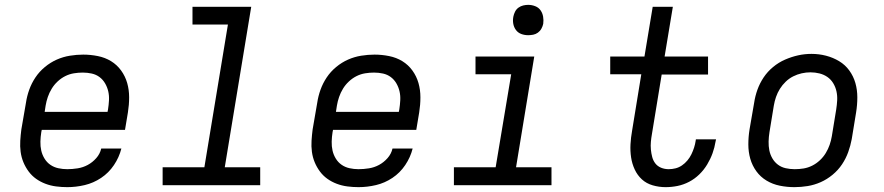

<svg xmlns="http://www.w3.org/2000/svg" viewBox="-20 -763 3640 791"><path d="M257 8Q234 8 211 5Q188 2 167 -6Q146 -14 128.5 -26.5Q111 -39 98 -56.5Q85 -74 76.5 -94.5Q68 -115 65 -137.5Q62 -160 63.5 -183.5Q65 -207 68 -230L87 -340Q91 -367 100.5 -393.5Q110 -420 126 -444Q142 -468 165 -487Q188 -506 214 -517.5Q240 -529 268 -533.5Q296 -538 323 -538Q353 -538 383 -532Q413 -526 437.5 -511Q462 -496 479 -472.5Q496 -449 504 -421Q512 -393 512 -362Q512 -331 507 -300L495 -228H152L150 -218Q147 -199 146.5 -179.5Q146 -160 150 -142.5Q154 -125 163.5 -109.5Q173 -94 187.5 -84Q202 -74 220 -70Q238 -66 257 -66Q278 -66 300 -69.5Q322 -73 341.5 -83.5Q361 -94 376.5 -111.5Q392 -129 397 -151H480Q471 -115 449.5 -83Q428 -51 396.5 -30Q365 -9 329 -0.5Q293 8 257 8ZM164 -302H423L425 -312Q428 -331 429 -350Q430 -369 426 -386.5Q422 -404 413 -419.5Q404 -435 390 -445.5Q376 -456 358 -460Q340 -464 321 -464Q303 -464 284.5 -461Q266 -458 249 -449.5Q232 -441 217.5 -427.5Q203 -414 193 -397.5Q183 -381 177 -363.5Q171 -346 168 -328Z M650 0V-74H822L919 -662H773V-735H1015L906 -74H1052V0Z M1457 8Q1434 8 1411 5Q1388 2 1367 -6Q1346 -14 1328.5 -26.5Q1311 -39 1298 -56.5Q1285 -74 1276.5 -94.5Q1268 -115 1265 -137.5Q1262 -160 1263.5 -183.5Q1265 -207 1268 -230L1287 -340Q1291 -367 1300.5 -393.5Q1310 -420 1326 -444Q1342 -468 1365 -487Q1388 -506 1414 -517.5Q1440 -529 1468 -533.5Q1496 -538 1523 -538Q1553 -538 1583 -532Q1613 -526 1637.5 -511Q1662 -496 1679 -472.5Q1696 -449 1704 -421Q1712 -393 1712 -362Q1712 -331 1707 -300L1695 -228H1352L1350 -218Q1347 -199 1346.5 -179.5Q1346 -160 1350 -142.5Q1354 -125 1363.5 -109.5Q1373 -94 1387.5 -84Q1402 -74 1420 -70Q1438 -66 1457 -66Q1478 -66 1500 -69.5Q1522 -73 1541.5 -83.5Q1561 -94 1576.5 -111.5Q1592 -129 1597 -151H1680Q1671 -115 1649.5 -83Q1628 -51 1596.5 -30Q1565 -9 1529 -0.5Q1493 8 1457 8ZM1364 -302H1623L1625 -312Q1628 -331 1629 -350Q1630 -369 1626 -386.5Q1622 -404 1613 -419.5Q1604 -435 1590 -445.5Q1576 -456 1558 -460Q1540 -464 1521 -464Q1503 -464 1484.5 -461Q1466 -458 1449 -449.5Q1432 -441 1417.5 -427.5Q1403 -414 1393 -397.5Q1383 -381 1377 -363.5Q1371 -346 1368 -328Z M1850 0V-74H2022L2086 -457H1939V-530H2181L2106 -74H2252V0ZM2156 -618Q2141 -618 2127.5 -623Q2114 -628 2105.5 -639.5Q2097 -651 2094.5 -665.5Q2092 -680 2095 -695Q2097 -705 2102 -715Q2107 -725 2116 -731.5Q2125 -738 2135.5 -740.5Q2146 -743 2156 -743Q2171 -743 2185 -737.5Q2199 -732 2207 -720.5Q2215 -709 2217.5 -694.5Q2220 -680 2218 -665Q2216 -655 2210.5 -645Q2205 -635 2196 -628.5Q2187 -622 2176.5 -620Q2166 -618 2156 -618Z M2722 8Q2695 8 2669 0.5Q2643 -7 2624.5 -24Q2606 -41 2595 -64.5Q2584 -88 2580 -114.5Q2576 -141 2577.5 -168.5Q2579 -196 2584 -224L2622 -457H2494V-530H2635L2669 -735H2752L2718 -530H2897V-456H2706L2666 -212Q2663 -195 2661.5 -179Q2660 -163 2661.5 -147Q2663 -131 2667 -116Q2671 -101 2680 -89.5Q2689 -78 2703.5 -72Q2718 -66 2735 -66Q2749 -66 2763 -69.5Q2777 -73 2789.5 -81.5Q2802 -90 2812 -102Q2822 -114 2828.5 -127.5Q2835 -141 2839.5 -155Q2844 -169 2846 -183Q2846 -185 2846.5 -186.5Q2847 -188 2847 -189H2930Q2929 -187 2929 -184.5Q2929 -182 2928 -180Q2924 -155 2915.5 -131.5Q2907 -108 2893.5 -85.5Q2880 -63 2861 -44.5Q2842 -26 2819 -14Q2796 -2 2771.5 3Q2747 8 2722 8Z M3253 8Q3222 8 3192.5 2Q3163 -4 3138 -19Q3113 -34 3096 -57.5Q3079 -81 3071 -109Q3063 -137 3063 -168Q3063 -199 3068 -230L3087 -340Q3091 -367 3100.5 -393.5Q3110 -420 3126 -444Q3142 -468 3165 -487Q3188 -506 3214.5 -517.5Q3241 -529 3268 -535Q3295 -541 3323 -541Q3354 -541 3383 -533.5Q3412 -526 3437 -511Q3462 -496 3479 -472.5Q3496 -449 3504 -421Q3512 -393 3512 -362Q3512 -331 3507 -300L3489 -190Q3484 -163 3474.5 -136.5Q3465 -110 3449 -86Q3433 -62 3410 -43Q3387 -24 3361 -12.5Q3335 -1 3307.5 3.5Q3280 8 3253 8ZM3254 -66Q3273 -66 3291 -69Q3309 -72 3326 -80.5Q3343 -89 3357.5 -102.5Q3372 -116 3382 -132.5Q3392 -149 3398 -166.5Q3404 -184 3407 -202L3425 -312Q3428 -331 3429 -350Q3430 -369 3426 -387Q3422 -405 3412.5 -420.5Q3403 -436 3388.5 -446Q3374 -456 3356 -460.5Q3338 -465 3319 -465Q3301 -465 3283 -461Q3265 -457 3248 -448.5Q3231 -440 3217 -426.5Q3203 -413 3193 -397Q3183 -381 3177 -363.5Q3171 -346 3168 -328L3150 -218Q3147 -199 3146.5 -180Q3146 -161 3149.5 -143.5Q3153 -126 3162 -110.5Q3171 -95 3185 -84.5Q3199 -74 3217 -70Q3235 -66 3254 -66Z"/></svg>

Font: Iosevka Curly Slab ExObl
Style: Regular
Weight: 400
Width: 7
Italic angle: -9°
Monospace: yes
Designer: Belleve Invis
Foundry: Belleve Invis
Version: Version 11.1.0; ttfautohint (v1.8.3)